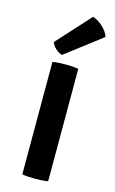

<svg xmlns="http://www.w3.org/2000/svg" viewBox="-124 -851 541 904"><g transform="rotate(15 146.5 -398.5)"><path d="M82 -548Q96.5 -550.5 115.2 -551.5Q134 -552.5 146 -552.5Q159 -552.5 175.8 -551.5Q192.5 -550.5 208 -548V0Q192.5 3 175.8 3.8Q159 4.5 146 4.5Q134 4.5 115.2 3.8Q96.5 3 82 0ZM212 -802.5Q237 -795 260.8 -773.2Q284.5 -751.5 293 -726L116.5 -591Q100.5 -595.5 85.5 -609.2Q70.5 -623 64 -640Z"/></g></svg>

Font: Signika Negative SC SemiBold
Style: Regular
Weight: 600
Designer: Anna Giedryś
Foundry: Anna Giedryś
Version: Version 2.000; ttfautohint (v1.8.3) -l 8 -r 50 -G 200 -x 9 -